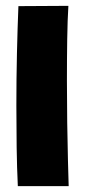

<svg xmlns="http://www.w3.org/2000/svg" viewBox="-20 -564 291 657"><path d="M41 73Q38 11 37 -59.5Q36 -130 36 -202Q36 -294 38 -382Q40 -470 43 -543L214 -544Q211 -497 210 -429.5Q209 -362 209 -288Q209 -215 210 -144Q211 -73 212.5 -16Q214 41 215 73Z"/></svg>

Font: Mochiy Pop P One
Style: Regular
Weight: 400
Designer: FONTDASU
Foundry: FONTDASU / Google Inc. / Adobe
Version: Version 2.000